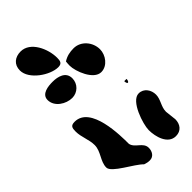

<svg xmlns="http://www.w3.org/2000/svg" viewBox="-287 -920 1020 1020"><g transform="rotate(-45 223.5 -410.0)"><path d="M33 -792C33 -725 129 -660 190 -660C218 -660 221 -677 221 -700C221 -767 180 -861 107 -861C65 -861 33 -837 33 -792ZM26 -577C26 -526 81 -492 127 -492C167 -492 201 -524 201 -566C201 -615 153 -627 113 -627C81 -627 26 -622 26 -577ZM238 -623C238 -580 276 -480 333 -480C380 -480 414 -528 414 -571C414 -624 373 -674 318 -674C290 -674 265 -669 240 -653C239 -649 238 -628 238 -623ZM385 -360C385 -354 385 -343 393 -340C401 -343 402 -354 402 -360ZM147 27C162 32 170 34 184 34C212 34 227 9 227 -17C227 -60 175 -68 167 -107C167 -169 166 -394 46 -394C17 -394 13 -381 13 -353C13 -311 34 -273 34 -231C34 -183 -7 -149 -7 -103C-7 -64 113 -10 147 27ZM293 -84C293 -34 313 41 373 41C412 41 434 13 434 -26C434 -28 433 -33 433 -33C433 -39 427 -81 427 -87V-90C427 -126 454 -154 454 -190C454 -225 432 -260 393 -260C335 -260 293 -127 293 -84Z"/></g></svg>

Font: Charger
Style: Overspray
Weight: 400
Designer: Jasper
Foundry: Cannot Into Space Fonts
Version: Version 0.980